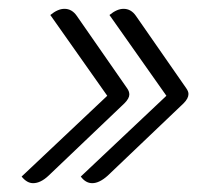

<svg xmlns="http://www.w3.org/2000/svg" viewBox="-20 -509 495 435"><path d="M55 -94Q41 -94 29 -109L223 -292L94 -475Q111 -489 126 -489Q143 -489 154 -473L268 -309Q273 -302 273 -295Q273 -286 262 -275L90 -111Q72 -94 55 -94ZM189 -94Q174 -94 163 -109L357 -292L228 -475Q245 -489 260 -489Q277 -489 288 -473L402 -309Q407 -302 407 -296Q407 -286 396 -275L224 -111Q205 -94 189 -94Z"/></svg>

Font: K2D Thin
Style: Italic
Weight: 100
Italic angle: -10°
Designer: Katatrad Aksorn Co.,Ltd.
Foundry: Cadson Demak Co.,Ltd.
Version: Version 1.000; ttfautohint (v1.6)